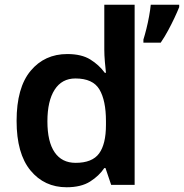

<svg xmlns="http://www.w3.org/2000/svg" viewBox="-20 -780 776 810"><path d="M261 10Q167 10 108.5 -61Q50 -132 50 -270Q50 -410 109 -481Q168 -552 264 -552Q324 -552 361 -529Q398 -506 422 -473H427Q425 -489 422.5 -518.5Q420 -548 420 -571V-760H548V0H449L425 -71H420Q398 -38 360 -14Q322 10 261 10ZM299 -93Q369 -93 398 -132.5Q427 -172 427 -253V-269Q427 -356 399.5 -402.5Q372 -449 298 -449Q241 -449 210.5 -401.5Q180 -354 180 -268Q180 -182 210.5 -137.5Q241 -93 299 -93ZM736 -750Q728 -730 716 -704.5Q704 -679 689.5 -652Q675 -625 658 -600H585V-613Q591 -632 597.5 -658Q604 -684 609 -711.5Q614 -739 616 -760H736Z"/></svg>

Font: Noto Sans Symbols SemiBold
Style: Regular
Weight: 600
Version: Version 2.002